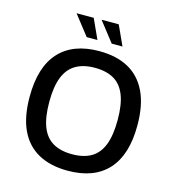

<svg xmlns="http://www.w3.org/2000/svg" viewBox="-124 -954 973 1069"><g transform="rotate(15 363.0 -419.5)"><path d="M363 11Q264 11 194.5 -27Q125 -65 89 -141Q53 -217 53 -333Q53 -504 132.5 -591Q212 -678 363 -678Q463 -678 532 -640Q601 -602 637.5 -525.5Q674 -449 674 -333Q674 -163 594.5 -76Q515 11 363 11ZM363 -84Q430 -84 473.5 -109.5Q517 -135 538.5 -190Q560 -245 560 -334Q560 -422 538.5 -476.5Q517 -531 473.5 -556.5Q430 -582 363 -582Q297 -582 253 -556Q209 -530 187.5 -475.5Q166 -421 166 -333Q166 -245 187.5 -190Q209 -135 253 -109.5Q297 -84 363 -84ZM274 -735 185 -849H284L336 -735ZM418 -736 329 -850H428L480 -736Z"/></g></svg>

Font: Maven Pro Medium
Style: Regular
Weight: 500
Designer: Joe Prince
Foundry: Joe Prince
Version: Version 2.103